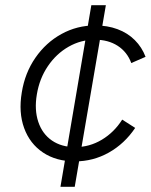

<svg xmlns="http://www.w3.org/2000/svg" viewBox="-20 -720 581 740"><path d="M332 -700H388L268 0H213ZM64 -364Q76 -439 116.5 -497.5Q157 -556 217 -589Q277 -622 347 -622Q394 -622 433 -607.5Q472 -593 499.5 -565.5Q527 -538 541 -501L486 -477Q470 -520 433.5 -543.5Q397 -567 346 -567Q292 -567 244.5 -540Q197 -513 164.5 -465Q132 -417 122 -356Q112 -297 127.5 -250.5Q143 -204 180 -178.5Q217 -153 270 -153Q325 -153 372.5 -181.5Q420 -210 451 -259L501 -227Q460 -166 399.5 -132Q339 -98 269 -98Q197 -98 146 -132Q95 -166 73 -226.5Q51 -287 64 -364Z"/></svg>

Font: Oak Sans Light Italic
Style: Regular
Weight: 400
Italic angle: -9.5°
Foundry: Erik Kennedy, Walven
Version: Version 1.000;Glyphs 3.1.2 (3151)